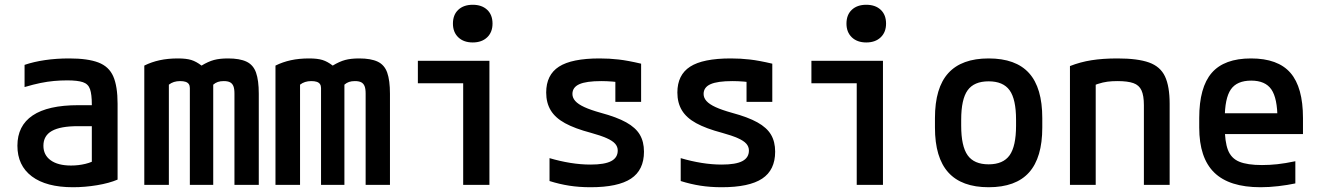

<svg xmlns="http://www.w3.org/2000/svg" viewBox="-20 -775 5540 805"><path d="M286 10Q174 10 113.5 -35.5Q53 -81 53 -164Q53 -248 117 -291Q181 -334 308 -334H416V-246H307Q233 -246 197.5 -226Q162 -206 162 -164Q162 -125 192.5 -103Q223 -81 278 -81Q309 -81 338 -88Q367 -95 388 -109L365 -50V-337Q365 -379 357.5 -401Q350 -423 327.5 -430.5Q305 -438 262 -438Q234 -438 206.5 -435.5Q179 -433 149.5 -427Q120 -421 83 -410V-503Q121 -516 168.5 -523Q216 -530 270 -530Q348 -530 392.5 -513Q437 -496 455 -454.5Q473 -413 473 -340V-22Q438 -7 387 1.5Q336 10 286 10Z M585 0V-500Q615 -515 649.5 -522.5Q684 -530 726 -530Q761 -530 782 -523.5Q803 -517 825 -500Q853 -517 877 -523.5Q901 -530 936 -530Q985 -530 1013.5 -516.5Q1042 -503 1053.5 -470.5Q1065 -438 1065 -382V0H963V-383Q963 -403 958.5 -414Q954 -425 944.5 -430Q935 -435 918 -435Q904 -435 893.5 -431.5Q883 -428 874 -420V0H776V-406Q776 -416 771.5 -422.5Q767 -429 758 -432Q749 -435 735 -435Q707 -435 688 -420V0Z M1135 0V-500Q1165 -515 1199.5 -522.5Q1234 -530 1276 -530Q1311 -530 1332 -523.5Q1353 -517 1375 -500Q1403 -517 1427 -523.5Q1451 -530 1486 -530Q1535 -530 1563.5 -516.5Q1592 -503 1603.5 -470.5Q1615 -438 1615 -382V0H1513V-383Q1513 -403 1508.5 -414Q1504 -425 1494.5 -430Q1485 -435 1468 -435Q1454 -435 1443.5 -431.5Q1433 -428 1424 -420V0H1326V-406Q1326 -416 1321.5 -422.5Q1317 -429 1308 -432Q1299 -435 1285 -435Q1257 -435 1238 -420V0Z M1922 0V-426H1732V-520H2032V0ZM1962 -597Q1924 -597 1901.5 -618.5Q1879 -640 1879 -676Q1879 -713 1901.5 -734Q1924 -755 1962 -755Q2000 -755 2022.5 -734Q2045 -713 2045 -676Q2045 -640 2022.5 -618.5Q2000 -597 1962 -597Z M2456 10Q2408 10 2366.5 3.5Q2325 -3 2284 -16V-112Q2328 -99 2371.5 -92Q2415 -85 2456 -85Q2515 -85 2542.5 -99.5Q2570 -114 2570 -144Q2570 -160 2559 -172.5Q2548 -185 2523 -196Q2498 -207 2458 -218Q2390 -236 2349 -258.5Q2308 -281 2289 -312.5Q2270 -344 2270 -387Q2270 -461 2323.5 -495.5Q2377 -530 2494 -530Q2535 -530 2574 -525.5Q2613 -521 2668 -508V-348H2560V-487L2608 -426Q2572 -431 2548 -433Q2524 -435 2501 -435Q2438 -435 2409 -422Q2380 -409 2380 -381Q2380 -365 2392 -351.5Q2404 -338 2430 -326Q2456 -314 2499 -302Q2566 -284 2605.5 -262Q2645 -240 2662.5 -210.5Q2680 -181 2680 -139Q2680 -62 2625.5 -26Q2571 10 2456 10Z M3006 10Q2958 10 2916.5 3.5Q2875 -3 2834 -16V-112Q2878 -99 2921.5 -92Q2965 -85 3006 -85Q3065 -85 3092.5 -99.5Q3120 -114 3120 -144Q3120 -160 3109 -172.5Q3098 -185 3073 -196Q3048 -207 3008 -218Q2940 -236 2899 -258.5Q2858 -281 2839 -312.5Q2820 -344 2820 -387Q2820 -461 2873.5 -495.5Q2927 -530 3044 -530Q3085 -530 3124 -525.5Q3163 -521 3218 -508V-348H3110V-487L3158 -426Q3122 -431 3098 -433Q3074 -435 3051 -435Q2988 -435 2959 -422Q2930 -409 2930 -381Q2930 -365 2942 -351.5Q2954 -338 2980 -326Q3006 -314 3049 -302Q3116 -284 3155.5 -262Q3195 -240 3212.5 -210.5Q3230 -181 3230 -139Q3230 -62 3175.5 -26Q3121 10 3006 10Z M3572 0V-426H3382V-520H3682V0ZM3612 -597Q3574 -597 3551.5 -618.5Q3529 -640 3529 -676Q3529 -713 3551.5 -734Q3574 -755 3612 -755Q3650 -755 3672.5 -734Q3695 -713 3695 -676Q3695 -640 3672.5 -618.5Q3650 -597 3612 -597Z M4125 10Q4012 10 3956 -52Q3900 -114 3900 -240V-280Q3900 -407 3956 -468.5Q4012 -530 4125 -530Q4239 -530 4294.5 -468.5Q4350 -407 4350 -280V-240Q4350 -114 4294.5 -52Q4239 10 4125 10ZM4125 -86Q4186 -86 4213 -124Q4240 -162 4240 -248V-273Q4240 -359 4213 -396.5Q4186 -434 4125 -434Q4064 -434 4037 -396.5Q4010 -359 4010 -273V-248Q4010 -162 4037 -124Q4064 -86 4125 -86Z M4466 -498Q4509 -515 4556.5 -522.5Q4604 -530 4665 -530Q4750 -530 4797.5 -513Q4845 -496 4864.5 -454.5Q4884 -413 4884 -340V0H4776V-334Q4776 -374 4766 -396Q4756 -418 4732 -426.5Q4708 -435 4665 -435Q4642 -435 4623 -432.5Q4604 -430 4582.5 -423Q4561 -416 4531 -402L4574 -470V0H4466Z M5265 10Q5134 10 5071 -51.5Q5008 -113 5008 -240V-280Q5008 -409 5060.5 -469.5Q5113 -530 5225 -530Q5338 -530 5390.5 -469.5Q5443 -409 5443 -280V-213H5065V-300H5361L5336 -271V-276Q5336 -363 5310.5 -400Q5285 -437 5226 -437Q5166 -437 5140.5 -400Q5115 -363 5115 -276V-245Q5115 -181 5128.5 -146Q5142 -111 5176 -97Q5210 -83 5271 -83Q5303 -83 5335.5 -86.5Q5368 -90 5411 -99V-6Q5378 1 5339.5 5.5Q5301 10 5265 10Z"/></svg>

Font: M PLUS Code Latin SemiExpanded Medium
Style: Regular
Weight: 500
Width: 6
Designer: Coji Morishita
Foundry: UNDERFOREST DESIGN
Version: Version 1.002; ttfautohint (v1.8.3)